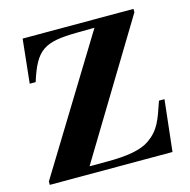

<svg xmlns="http://www.w3.org/2000/svg" viewBox="-101 -775 868 875"><g transform="rotate(-15 333.5 -338.0)"><path d="M634 -242H608C579 -157 566 -115 510 -75C469 -46 403 -35 308 -35H225L604 -660V-676H81L59 -469H87C132 -612 173 -636 327 -638L410 -639L28 -16V0H607Z"/></g></svg>

Font: XITS Math
Style: Bold
Weight: 700
Designer: MicroPress Inc., with final additions and corrections provided by Coen Hoffman, Elsevier (retired)
Version: Version 1.302